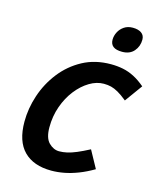

<svg xmlns="http://www.w3.org/2000/svg" viewBox="-132 -1002 930 1112"><g transform="rotate(15 332.5 -446.0)"><path d="M282 15Q175 15 117 -43.5Q59 -102 59 -219Q59 -299 85.5 -378.5Q112 -458 163.5 -524Q215 -590 289 -630Q363 -670 458 -670Q496 -670 530.5 -663Q565 -656 598 -639Q631 -622 665 -593L589 -488Q557 -514 534 -527Q511 -540 491 -545Q471 -550 447 -550Q404 -550 361.5 -524.5Q319 -499 284 -454.5Q249 -410 228 -351Q207 -292 207 -225Q207 -161 235 -133Q263 -105 297 -105Q320 -105 344.5 -110.5Q369 -116 400 -129Q431 -142 473 -164L530 -60Q484 -33 441 -16.5Q398 0 358.5 7.5Q319 15 282 15ZM500 -756Q464 -756 446.5 -769.5Q429 -783 429 -810Q429 -833 440.5 -855.5Q452 -878 473.5 -892.5Q495 -907 525 -907Q558 -907 577 -893.5Q596 -880 596 -854Q596 -814 571 -785Q546 -756 500 -756Z"/></g></svg>

Font: Intel One Mono Light
Style: Italic
Weight: 300
Italic angle: -16°
Monospace: yes
Designer: Fred Shallcrass
Foundry: Frere-Jones Type LLC
Version: Version 1.004